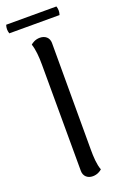

<svg xmlns="http://www.w3.org/2000/svg" viewBox="-163 -864 594 923"><g transform="rotate(-20 134.5 -402.5)"><path d="M0 -816C-5 -801 -5 -787 0 -772H257C262 -787 262 -801 257 -816ZM143 11C166 11 182 0 190 -7C179 -36 177 -75 177 -114V-658C177 -686 157 -702 130 -702C107 -702 91 -691 83 -684C93 -655 96 -616 96 -577L97 -33C97 -6 116 11 143 11Z"/></g></svg>

Font: Arima Koshi
Style: Regular
Weight: 400
Designer: Joana Correia and Natanael Gama
Foundry: NDISCOVER
Version: Version 1.019;PS 001.019;hotconv 1.0.88;makeotf.lib2.5.64775